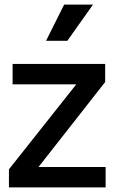

<svg xmlns="http://www.w3.org/2000/svg" viewBox="-20 -818 500 838"><path d="M19 0V-79L313 -450H35V-539H439V-460L148 -89H441V0ZM181 -640 260 -798H386L274 -640Z"/></svg>

Font: Pitagon Sans Text Medium
Style: Regular
Weight: 500
Designer: Travis Tran
Foundry: Pitagon
Version: Version 1.000; ttfautohint (v1.8.4.7-5d5b);gftools[0.9.26]